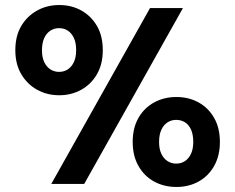

<svg xmlns="http://www.w3.org/2000/svg" viewBox="-20 -732 936 764"><path d="M184 0 577 -700H708L315 0ZM682 12Q633 12 593.5 -9.5Q554 -31 531 -71.5Q508 -112 508 -167Q508 -223 531 -263Q554 -303 593.5 -324.5Q633 -346 682 -346Q731 -346 770 -324.5Q809 -303 832 -263Q855 -223 855 -167Q855 -112 832 -71.5Q809 -31 770 -9.5Q731 12 682 12ZM681 -81Q701 -81 716 -91Q731 -101 740 -120Q749 -139 749 -167Q749 -196 740.5 -215.5Q732 -235 716.5 -245Q701 -255 681 -255Q662 -255 646.5 -245Q631 -235 622 -215.5Q613 -196 613 -167Q613 -139 622 -120Q631 -101 646.5 -91Q662 -81 681 -81ZM216 -353Q167 -353 127.5 -375Q88 -397 64.5 -437Q41 -477 41 -532Q41 -589 64.5 -628.5Q88 -668 127.5 -690Q167 -712 216 -712Q265 -712 304 -690Q343 -668 366 -628.5Q389 -589 389 -532Q389 -477 366 -437Q343 -397 303.5 -375Q264 -353 216 -353ZM215 -446Q235 -446 250 -456Q265 -466 274 -485Q283 -504 283 -532Q283 -562 274 -581Q265 -600 250 -610Q235 -620 215 -620Q196 -620 180.5 -610Q165 -600 156 -580.5Q147 -561 147 -532Q147 -504 156 -485Q165 -466 180.5 -456Q196 -446 215 -446Z"/></svg>

Font: DM Sans 18pt
Style: Bold
Weight: 700
Designer: Colophon Foundry, Jonny Pinhorn
Foundry: Colophon Foundry
Version: Version 4.004;gftools[0.9.30]